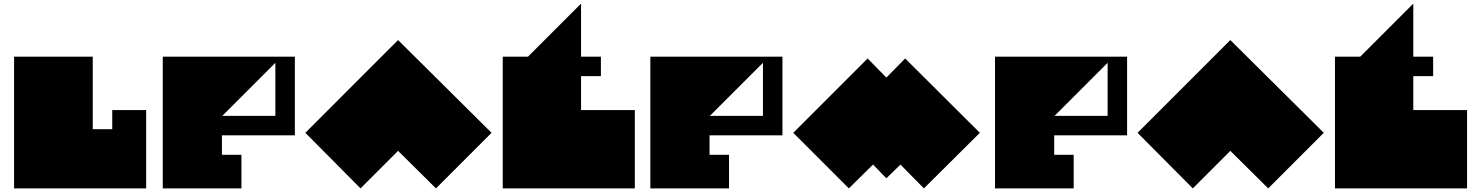

<svg xmlns="http://www.w3.org/2000/svg" viewBox="-20 -1044 8178 1064"><path d="M58 0V-730H494V-328H602V-434H790V0Z M1212 -402H1506V-696ZM1614 -730V-294H1210V-186H1318V0H882V-730Z M2186 -822 2704 -308 2396 0 2186 -208 1978 0 1672 -308 2186 -822Z M3200 -730H3310V-622H3200V-434H3498V0H2766V-730H2906L3200 -1024V-730Z M3914 -402H4208V-696ZM4316 -730V-294H3912V-186H4020V0H3584V-730Z M4892 -56 4818 -132 4684 0 4376 -308 4788 -720 4892 -614 4996 -720 5410 -308 5100 0 4970 -132Z M5824 -402H6118V-696ZM6226 -730V-294H5822V-186H5930V0H5494V-730Z M6798 -822 7316 -308 7008 0 6798 -208 6590 0 6284 -308 6798 -822Z M7812 -730H7922V-622H7812V-434H8110V0H7378V-730H7518L7812 -1024V-730Z"/></svg>

Font: El Pececito
Style: Regular
Weight: 400
Designer: deFharo
Foundry: deFharo
Version: El Pececito Version 1.000